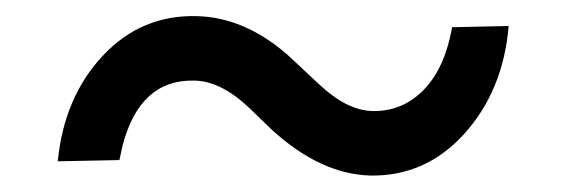

<svg xmlns="http://www.w3.org/2000/svg" viewBox="-20 -412 705 237"><path d="M607.9 -379.9Q601.1 -300.3 553.5 -247.3Q505.9 -194.3 437.5 -195.3Q376 -196.8 315.9 -251.5L286.6 -279.8Q251.5 -312.5 219.2 -312.5Q152.8 -314 131.3 -232.4L127.4 -214.4L51.3 -212.9Q59.1 -292 106.7 -343Q154.3 -394 223.1 -392.1Q281.2 -390.6 334 -345.2L377.4 -304.7Q410.6 -274.9 441.4 -274.9Q478 -274.9 503.7 -301.8Q529.3 -328.6 538.1 -378.4Z"/></svg>

Font: TypoPRO Roboto
Style: Italic
Weight: 400
Italic angle: -12°
Designer: Google
Version: Version 2.136; 2016